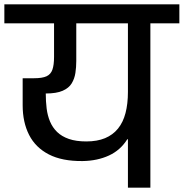

<svg xmlns="http://www.w3.org/2000/svg" viewBox="-56 -861 843 881"><path d="M531 0V-222H528Q497 -172 444 -147.5Q391 -123 323 -122Q229 -121 168 -152.5Q107 -184 77.5 -242Q48 -300 48 -378V-502H100Q138 -502 157.5 -511Q177 -520 184.5 -541.5Q192 -563 192 -600V-754H-36V-841H767V-754H634V0ZM154 -432Q154 -396 158 -363.5Q162 -331 173.5 -303.5Q185 -276 206 -255.5Q227 -235 260 -223.5Q293 -212 340 -212Q390 -212 426 -227Q462 -242 485.5 -271Q509 -300 520 -342.5Q531 -385 531 -439V-754H294V-581Q294 -553 290 -526.5Q286 -500 273 -478.5Q260 -457 231.5 -444.5Q203 -432 154 -432Z"/></svg>

Font: Matangi SemiBold
Style: Regular
Weight: 600
Designer: Prashant Pant
Foundry: The Graphic Ant
Version: Version 3.002